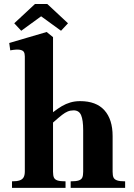

<svg xmlns="http://www.w3.org/2000/svg" viewBox="-20 -916 655 936"><path d="M101 -80.5V-641Q101 -655.5 96 -663.2Q91 -671 75.8 -673.5Q60.5 -676 30 -670.5L25 -706.5L207.5 -760L238.5 -735V-369Q262 -387 281.5 -398.5Q301 -410 323 -416.5Q345 -423 370.5 -423Q449 -423 489 -378.5Q529 -334 529 -252.5V-78.5Q529 -60 533.5 -50.5Q538 -41 551 -36.5Q564 -32 590 -32V0H324.5V-32Q350.5 -32 363.5 -36.2Q376.5 -40.5 381 -50.2Q385.5 -60 385.5 -78.5V-281Q385.5 -330.5 375.5 -354.2Q365.5 -378 339 -378Q323 -378 310 -372.5Q297 -367 282.8 -356Q268.5 -345 238.5 -318.5V-78.5Q238.5 -60 243 -50.2Q247.5 -40.5 260.5 -36.2Q273.5 -32 299.5 -32V0H38.5V-32Q62 -32 75.5 -36.5Q89 -41 95 -51.5Q101 -62 101 -80.5ZM311.5 -802.5 277.5 -766 180.5 -836.5 83.5 -766 49.5 -802.5 150.5 -896.5H210.5Z"/></svg>

Font: Didactic
Style: Regular
Weight: 400
Designer: Tyler Finck
Foundry: Etcetera Type Co
Version: Version 3.007;FEAKit 1.0